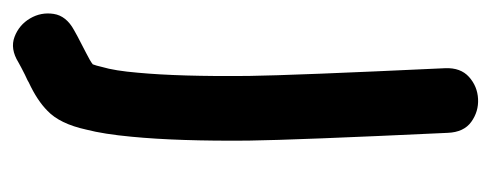

<svg xmlns="http://www.w3.org/2000/svg" viewBox="-270 -322 760 297"><g transform="rotate(90 109.5 -173.0)"><path d="M57 178Q64 174 76 168Q87 163 88 162Q116 149 132 133Q152 114 161 73Q168 46 172 3Q179 -69 178 -178Q177 -251 166 -486Q165 -511 149 -522.5Q133 -534 113.5 -533Q94 -532 79.5 -519Q65 -506 66 -482Q77 -248 78 -177Q79 -71 73 -7Q70 29 64 49Q62 58 60 63Q55 67 43 73Q8 91 7 92Q-15 104 -18 123.5Q-21 143 -11 160Q-1 177 17.5 184Q36 191 57 178Z"/></g></svg>

Font: Balsamiq Sans
Style: Regular
Weight: 400
Designer: Michael Angeles
Foundry: Balsamiq SRL
Version: Version 1.020; ttfautohint (v1.8.4.7-5d5b);gftools[0.9.26]